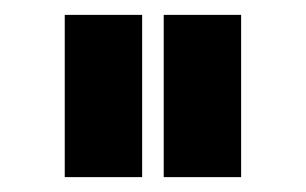

<svg xmlns="http://www.w3.org/2000/svg" viewBox="-20 -780 411 258"><path d="M67 -542V-760H171V-542ZM200 -542V-760H304V-542Z"/></svg>

Font: Tekex
Style: Regular
Weight: 400
Designer: NC Empire
Foundry: NC Empire
Version: Version 1.001;hotconv 1.0.109;makeotfexe 2.5.65596